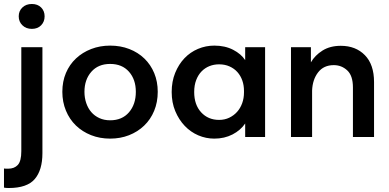

<svg xmlns="http://www.w3.org/2000/svg" viewBox="-42 -688 1955 964"><path d="M2 256Q-6 256 -11.5 255.5Q-17 255 -22 254V158Q-17 159 -11.5 159Q-6 159 -1 159Q30 159 47.5 140Q65 121 65 71V-451H171V81Q171 166 132.5 211Q94 256 2 256ZM118 -543Q89 -543 70.5 -561Q52 -579 52 -606Q52 -633 70.5 -650.5Q89 -668 118 -668Q147 -668 164.5 -650.5Q182 -633 182 -606Q182 -579 164.5 -561Q147 -543 118 -543Z M511 8Q459 8 415 -9.5Q371 -27 339 -58Q307 -89 289 -132.5Q271 -176 271 -227Q271 -279 289 -321.5Q307 -364 339.5 -394.5Q372 -425 416 -442Q460 -459 511 -459Q563 -459 607 -442Q651 -425 683 -394Q715 -363 732.5 -320.5Q750 -278 750 -227Q750 -175 732 -131.5Q714 -88 681.5 -57Q649 -26 605.5 -9Q562 8 511 8ZM511 -84Q571 -84 605.5 -124Q640 -164 640 -227Q640 -289 605.5 -328Q571 -367 511 -367Q451 -367 416.5 -327.5Q382 -288 382 -227Q382 -197 391 -170.5Q400 -144 416.5 -125Q433 -106 457 -95Q481 -84 511 -84Z M1034 8Q992 8 953.5 -8.5Q915 -25 885.5 -56Q856 -87 838 -130Q820 -173 820 -226Q820 -279 837.5 -322Q855 -365 884 -395.5Q913 -426 952 -442.5Q991 -459 1034 -459Q1088 -459 1128.5 -438Q1169 -417 1189 -386V-451H1289V0H1189V-68Q1166 -34 1125.5 -13Q1085 8 1034 8ZM1058 -86Q1086 -86 1109 -97Q1132 -108 1148.5 -126.5Q1165 -145 1174 -170Q1183 -195 1183 -224V-232Q1183 -260 1174.5 -284Q1166 -308 1150 -326Q1134 -344 1110.5 -354.5Q1087 -365 1058 -365Q1032 -365 1009.5 -356Q987 -347 970 -329.5Q953 -312 943 -286Q933 -260 933 -226Q933 -162 968 -124Q1003 -86 1058 -86Z M1730 -249Q1730 -308 1701.5 -334.5Q1673 -361 1634 -361Q1583 -361 1555 -324.5Q1527 -288 1525 -233V0H1419V-451H1519V-375Q1539 -410 1577 -434Q1615 -458 1669 -458Q1744 -458 1790 -411Q1836 -364 1836 -276V0H1730V-249Z"/></svg>

Font: Tilda Sans Semibold
Style: Regular
Weight: 600
Designer: ParaType Ltd
Foundry: ParaType Ltd
Version: Version 1.009